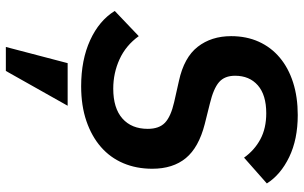

<svg xmlns="http://www.w3.org/2000/svg" viewBox="-206 -544 1013 640"><g transform="rotate(90 300.0 -223.5)"><path d="M190 57H332L216 263H136ZM267 12Q179 12 113.5 -18Q48 -48 16 -100L100 -180Q131 -137 177 -116Q223 -95 275 -95Q340 -95 374.5 -125.5Q409 -156 409 -210Q409 -248 388.5 -267.5Q368 -287 320 -298L249 -314Q171 -331 135.5 -376.5Q100 -422 100 -488Q100 -539 118.5 -580Q137 -621 171.5 -650Q206 -679 254.5 -694.5Q303 -710 363 -710Q444 -710 503 -681.5Q562 -653 591 -607L505 -531Q480 -566 443.5 -585.5Q407 -605 357 -605Q296 -605 264 -577Q232 -549 232 -501Q232 -466 253.5 -447.5Q275 -429 325 -417L393 -400Q471 -380 506.5 -337Q542 -294 542 -225Q542 -172 523.5 -128.5Q505 -85 469.5 -54Q434 -23 383 -5.5Q332 12 267 12Z"/></g></svg>

Font: IBM Plex Mono SemiBold
Style: Italic
Weight: 600
Italic angle: -9°
Monospace: yes
Designer: Mike Abbink, Paul van der Laan, Pieter van Rosmalen
Foundry: Bold Monday
Version: Version 2.3